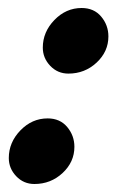

<svg xmlns="http://www.w3.org/2000/svg" viewBox="-20 -430 308 480"><path d="M87 -311Q87 -350 116 -380Q145 -410 184 -410Q215 -410 233 -388.5Q251 -367 251 -339Q251 -301 221.5 -273.5Q192 -246 151 -246Q124 -246 105.5 -265.5Q87 -285 87 -311ZM2 -35Q2 -74 31 -104Q60 -134 99 -134Q130 -134 148 -112.5Q166 -91 166 -63Q166 -25 136.5 2.5Q107 30 66 30Q39 30 20.5 10.5Q2 -9 2 -35Z"/></svg>

Font: EB Garamond
Style: Bold Italic
Weight: 700
Italic angle: -17.2°
Designer: Georg Duffner and Octavio Pardo
Foundry: Georg Duffner
Version: Version 1.000